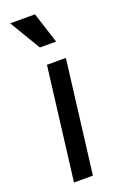

<svg xmlns="http://www.w3.org/2000/svg" viewBox="-141 -758 510 801"><g transform="rotate(-20 114.0 -357.5)"><path d="M41 0 103 -500H187L125 0ZM100 -578 18 -715H128L172 -578Z"/></g></svg>

Font: Inclusive Sans
Style: Italic
Weight: 400
Italic angle: -7°
Designer: Olivia King
Foundry: Olivia King
Version: Version 2.004